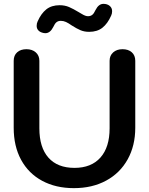

<svg xmlns="http://www.w3.org/2000/svg" viewBox="-20 -965 772 995"><path d="M51 -303V-650Q51 -678 69 -694Q87 -710 117 -710Q147 -710 165.5 -693.5Q184 -677 184 -650V-300Q184 -201 231 -148Q278 -95 366 -95Q453 -95 500.5 -148.5Q548 -202 548 -300V-650Q548 -677 566.5 -693.5Q585 -710 615 -710Q645 -710 663 -694Q681 -678 681 -650V-303Q681 -210 641.5 -139Q602 -68 530 -29Q458 10 363 10Q269 10 198.5 -28Q128 -66 89.5 -136.5Q51 -207 51 -303ZM170 -831Q170 -844 175 -854Q193 -895 220 -916.5Q247 -938 289 -938Q316 -938 338 -928.5Q360 -919 388 -902Q392 -900 402.5 -893.5Q413 -887 421 -884Q429 -881 436 -881Q449 -881 458 -888Q467 -895 475 -913Q491 -945 516 -945Q536 -945 548.5 -934.5Q561 -924 561 -907Q561 -894 556 -884Q538 -843 511 -821.5Q484 -800 442 -800Q417 -800 397 -808.5Q377 -817 352 -833Q335 -845 322 -851Q309 -857 295 -857Q282 -857 273 -850Q264 -843 256 -825Q240 -793 215 -793Q207 -793 198 -796Q185 -800 177.5 -809Q170 -818 170 -831Z"/></svg>

Font: Kodchasan
Style: Bold
Weight: 700
Designer: Katatrad Aksorn Co.,Ltd.
Foundry: Cadson Demak Co.,Ltd.
Version: Version 1.000; ttfautohint (v1.6)